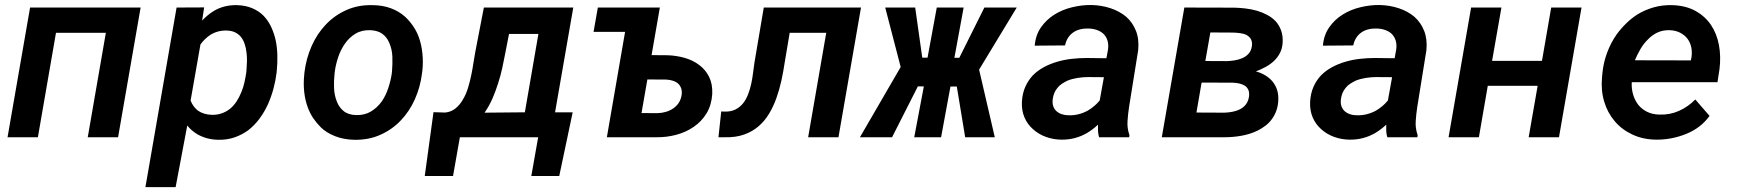

<svg xmlns="http://www.w3.org/2000/svg" viewBox="-20 -559 7083 782"><path d="M460.9 0 552.7 -528.3H102.5L10.7 0H134.3L208 -425.3H411.1L337.4 0Z M1106.4 -262.2 1107.4 -272.9Q1110.4 -302.7 1109.6 -333.7Q1108.9 -364.7 1103 -394Q1096.7 -422.9 1084.7 -448.7Q1072.8 -474.6 1053.7 -494.6Q1034.2 -514.2 1007.3 -525.6Q980.5 -537.1 944.3 -538.1Q917.5 -538.6 893.3 -532.2Q869.1 -525.9 848.1 -512.7Q836.4 -505.4 825 -495.8Q813.5 -486.3 803.2 -475.1L811.5 -528.8L699.2 -528.3L572.3 203.1H695.3L742.7 -47.9Q751.5 -36.6 762 -27.8Q772.5 -19 783.7 -12.2Q802.7 -1.5 823.7 4.2Q844.7 9.8 867.7 10.3Q904.3 11.2 934.8 0.7Q965.3 -9.8 990.7 -28.3Q1016.6 -48.3 1036.9 -75.7Q1057.1 -103 1071.8 -135.3Q1085 -165.5 1093.8 -198Q1102.5 -230.5 1106.4 -262.2ZM983.9 -272.9 982.9 -262.7Q980 -243.7 975.6 -223.6Q971.2 -203.6 963.4 -184.6Q955.1 -163.6 942.9 -145Q930.7 -126.5 914.1 -113.8Q899.9 -103 881.8 -96.9Q863.8 -90.8 842.3 -91.3Q825.7 -91.8 811.5 -96.2Q797.4 -100.6 786.1 -108.4Q776.9 -115.7 769.3 -125.7Q761.7 -135.7 756.3 -149.4L796.4 -377.9Q805.2 -390.1 815.2 -399.7Q825.2 -409.2 835.9 -416.5Q850.6 -425.8 867.2 -430.4Q883.8 -435.1 902.8 -434.6Q922.9 -434.1 936.8 -427.5Q950.7 -420.9 960.4 -409.7Q970.2 -397.9 976.1 -381.1Q981.9 -364.3 983.9 -345.7Q986.3 -327.6 985.8 -308.6Q985.4 -289.6 983.9 -272.9Z M1220.2 -265.6 1219.2 -255.4Q1215.3 -219.2 1219 -184.8Q1222.7 -150.4 1233.9 -120.6Q1242.7 -97.2 1255.6 -77.9Q1268.6 -58.6 1287.1 -40Q1309.1 -18.6 1344 -4.6Q1378.9 9.3 1421.9 10.3Q1480.5 11.7 1528.8 -9.8Q1577.1 -31.2 1612.3 -68.4Q1647.9 -105.5 1669.9 -155Q1691.9 -204.6 1698.7 -259.8L1700.2 -270.5Q1704.1 -306.6 1700.4 -341.6Q1696.8 -376.5 1686 -407.2Q1676.8 -432.1 1662.1 -453.4Q1647.5 -474.6 1628.4 -492.2Q1604.5 -513.2 1571.8 -525.4Q1539.1 -537.6 1497.6 -538.1Q1439 -539.6 1390.9 -518.1Q1342.8 -496.6 1307.6 -459.5Q1271.5 -421.9 1249.3 -371.6Q1227.1 -321.3 1220.2 -265.6ZM1342.3 -255.4 1343.3 -265.6Q1347.2 -295.4 1357.4 -326.2Q1367.7 -356.9 1385.3 -381.8Q1402.8 -406.7 1428.5 -422.1Q1454.1 -437.5 1489.3 -436Q1519 -434.6 1537.4 -421.1Q1555.7 -407.7 1564.9 -385.7Q1577.1 -358.4 1578.1 -327.9Q1579.1 -297.4 1576.7 -270L1575.7 -259.8Q1571.8 -231.9 1561.5 -200.7Q1551.3 -169.4 1534.2 -145Q1516.1 -120.1 1490.5 -104.7Q1464.8 -89.4 1430.2 -90.3Q1397.9 -91.3 1378.9 -107.2Q1359.9 -123 1351.6 -146.5Q1341.8 -170.9 1340.6 -200Q1339.4 -229 1342.3 -255.4Z M1793 -100.6 1745.6 -102.1 1710 157.7H1825.2L1853 0H2171.9L2144 157.7H2257.8L2312.5 -101.6H2240.7L2314.9 -528.3H1950.7L1915.5 -345.7Q1912.1 -327.6 1908.4 -303.5Q1904.8 -279.3 1899.4 -252.9Q1894 -226.6 1886 -200.4Q1877.9 -174.3 1865.2 -153.3Q1853 -131.8 1835.2 -117.4Q1817.4 -103 1793 -100.6ZM2038.6 -345.7 2053.2 -420.9H2172.9L2117.7 -101.6L1953.6 -100.1Q1972.2 -127 1985.4 -157Q1998.5 -187 2008.3 -218.3Q2018.6 -249.5 2025.6 -281.7Q2032.7 -314 2038.6 -345.7Z M2415 -528.3 2397.5 -429.2H2525.9L2451.7 0H2654.3Q2694.8 0.5 2734.4 -10Q2773.9 -20.5 2805.7 -42.5Q2837.4 -64 2857.7 -97.4Q2877.9 -130.9 2880.9 -175.8Q2882.8 -216.3 2868.2 -245.8Q2853.5 -275.4 2827.6 -294.4Q2801.8 -314 2767.8 -323.5Q2733.9 -333 2698.2 -334L2633.8 -334.5L2667.5 -528.3ZM2616.7 -235.4 2694.8 -234.9Q2709 -233.9 2721.2 -230Q2733.4 -226.1 2742.2 -218.3Q2750.5 -210.4 2754.4 -199Q2758.3 -187.5 2756.3 -172.4Q2753.4 -153.8 2744.4 -140.1Q2735.4 -126.5 2721.7 -117.2Q2708 -107.9 2691.7 -103.3Q2675.3 -98.6 2658.2 -98.1L2592.8 -98.6Z M3486.8 -528.3H3090.8L3052.7 -303.2Q3049.8 -284.2 3047.1 -261.7Q3044.4 -239.3 3039.6 -217.3Q3034.7 -195.3 3026.9 -174.8Q3019 -154.3 3006.8 -138.7Q2994.6 -123 2976.3 -113.5Q2958 -104 2932.6 -104.5L2917.5 -105L2906.2 0H2933.1Q2977.1 1 3010.7 -11Q3044.4 -22.9 3069.8 -44.9Q3094.7 -66.4 3112.3 -95.7Q3129.9 -125 3142.1 -159.2Q3154.3 -193.4 3162.4 -230Q3170.4 -266.6 3175.8 -303.2L3196.3 -425.3H3345.2L3271.5 0H3395Z M3877 -206.5 3911.1 0H4031.7L3967.8 -275.4L4121.1 -528.3H3989.3L3887.2 -323.7H3867.2L3904.8 -528.3H3795.4L3757.8 -324.2H3736.3L3707.5 -528.3H3585.4L3648.4 -286.1L3482.4 0H3613.3L3718.3 -207H3742.7L3703.6 0H3813L3851.1 -206.5Z M4456.5 0H4579.1L4580.1 -8.8Q4570.3 -36.6 4572.3 -65.9Q4574.2 -95.2 4578.6 -123.5L4615.7 -354.5Q4620.1 -399.4 4606.7 -433.3Q4593.3 -467.3 4566.9 -490.7Q4540 -513.2 4503.4 -525.4Q4466.8 -537.6 4425.3 -538.6Q4386.7 -539.1 4346.9 -529.5Q4307.1 -520 4274.4 -499.5Q4241.7 -479 4219.7 -447.5Q4197.8 -416 4194.3 -373L4317.9 -374Q4321.3 -391.1 4329.6 -404.3Q4337.9 -417.5 4349.6 -425.8Q4362.3 -435.1 4378.2 -439.2Q4394 -443.4 4412.6 -442.9Q4432.6 -442.4 4448.7 -436.5Q4464.8 -430.7 4475.6 -419.9Q4486.3 -408.7 4491 -392.8Q4495.6 -377 4492.7 -356.4L4486.3 -321.8L4405.3 -322.8Q4375.5 -322.8 4345 -319.3Q4314.5 -315.9 4286.1 -307.6Q4257.3 -299.3 4231.9 -285.6Q4206.5 -272 4187 -252.4Q4168 -232.4 4156 -205.6Q4144 -178.7 4142.1 -143.6Q4140.6 -108.4 4152.8 -80.3Q4165 -52.2 4187.5 -32.7Q4209.5 -12.7 4239.3 -1.7Q4269 9.3 4302.2 9.8Q4331.1 10.3 4357.2 3.4Q4383.3 -3.4 4406.2 -16.6Q4418.5 -23.9 4429.9 -32.5Q4441.4 -41 4452.1 -51.3Q4451.7 -38.1 4452.1 -25.6Q4452.6 -13.2 4456.5 0ZM4333.5 -89.4Q4317.9 -89.4 4304.9 -93.8Q4292 -98.1 4283.2 -106Q4273.9 -114.3 4269.8 -126.5Q4265.6 -138.7 4267.6 -154.8Q4269.5 -169.4 4274.4 -180.7Q4279.3 -191.9 4286.6 -200.7Q4294.4 -210.9 4305.2 -217.8Q4315.9 -224.6 4327.6 -230.5Q4347.2 -238.3 4369.4 -241.7Q4391.6 -245.1 4412.6 -245.1L4476.1 -244.6L4459 -149.9Q4448.7 -137.2 4436.5 -127Q4424.3 -116.7 4411.1 -108.9Q4393.6 -99.1 4373.8 -94Q4354 -88.9 4333.5 -89.4Z M4711.9 0H4962.9Q4998.5 0.5 5035.2 -5.9Q5071.8 -12.2 5102.5 -27.3Q5120.1 -36.1 5135.5 -48.1Q5150.9 -60.1 5161.6 -75.7Q5172.9 -91.3 5179.4 -111.1Q5186 -130.9 5186.5 -154.8Q5187 -176.8 5180.7 -195.1Q5174.3 -213.4 5162.1 -228Q5149.9 -242.2 5132.8 -252.4Q5115.7 -262.7 5095.2 -268.1Q5115.2 -275.9 5134.3 -286.1Q5153.3 -296.4 5168.5 -310.5Q5183.6 -324.7 5193.1 -343Q5202.6 -361.3 5204.1 -385.3Q5205.6 -413.1 5198 -434.3Q5190.4 -455.6 5176.3 -471.7Q5161.6 -487.3 5142.1 -497.8Q5122.6 -508.3 5100.1 -515.1Q5077.6 -521.5 5053.7 -524.4Q5029.8 -527.3 5007.3 -527.8L4803.7 -528.3ZM4874 -222.7 5001 -222.2Q5015.1 -221.7 5028.1 -218.8Q5041 -215.8 5050.8 -209.5Q5060.1 -203.1 5064.7 -192.1Q5069.3 -181.2 5066.9 -164.6Q5064 -146 5054.2 -133.5Q5044.4 -121.1 5030.8 -114.3Q5016.6 -106.9 5000 -103.8Q4983.4 -100.6 4966.8 -100.1L4853 -100.6ZM4889.2 -310.5 4909.7 -426.8 5003.4 -426.3Q5017.6 -425.8 5032.2 -423.8Q5046.9 -421.9 5058.1 -416Q5062 -413.6 5065.9 -410.4Q5069.8 -407.2 5072.3 -403.8Q5076.7 -397.5 5078.6 -389.2Q5080.6 -380.9 5078.6 -369.6Q5075.7 -351.6 5065.2 -340.1Q5054.7 -328.6 5040 -322.3Q5025.4 -315.9 5008.8 -313.2Q4992.2 -310.5 4977.1 -310.1Z M5630.4 0H5752.9L5753.9 -8.8Q5744.1 -36.6 5746.1 -65.9Q5748 -95.2 5752.4 -123.5L5789.6 -354.5Q5793.9 -399.4 5780.5 -433.3Q5767.1 -467.3 5740.7 -490.7Q5713.9 -513.2 5677.2 -525.4Q5640.6 -537.6 5599.1 -538.6Q5560.5 -539.1 5520.8 -529.5Q5481 -520 5448.2 -499.5Q5415.5 -479 5393.6 -447.5Q5371.6 -416 5368.2 -373L5491.7 -374Q5495.1 -391.1 5503.4 -404.3Q5511.7 -417.5 5523.4 -425.8Q5536.1 -435.1 5552 -439.2Q5567.9 -443.4 5586.4 -442.9Q5606.4 -442.4 5622.6 -436.5Q5638.7 -430.7 5649.4 -419.9Q5660.2 -408.7 5664.8 -392.8Q5669.4 -377 5666.5 -356.4L5660.2 -321.8L5579.1 -322.8Q5549.3 -322.8 5518.8 -319.3Q5488.3 -315.9 5460 -307.6Q5431.2 -299.3 5405.8 -285.6Q5380.4 -272 5360.8 -252.4Q5341.8 -232.4 5329.8 -205.6Q5317.9 -178.7 5315.9 -143.6Q5314.5 -108.4 5326.7 -80.3Q5338.9 -52.2 5361.3 -32.7Q5383.3 -12.7 5413.1 -1.7Q5442.9 9.3 5476.1 9.8Q5504.9 10.3 5531 3.4Q5557.1 -3.4 5580.1 -16.6Q5592.3 -23.9 5603.8 -32.5Q5615.2 -41 5626 -51.3Q5625.5 -38.1 5626 -25.6Q5626.5 -13.2 5630.4 0ZM5507.3 -89.4Q5491.7 -89.4 5478.8 -93.8Q5465.8 -98.1 5457 -106Q5447.8 -114.3 5443.6 -126.5Q5439.5 -138.7 5441.4 -154.8Q5443.4 -169.4 5448.2 -180.7Q5453.1 -191.9 5460.4 -200.7Q5468.3 -210.9 5479 -217.8Q5489.7 -224.6 5501.5 -230.5Q5521 -238.3 5543.2 -241.7Q5565.4 -245.1 5586.4 -245.1L5649.9 -244.6L5632.8 -149.9Q5622.6 -137.2 5610.4 -127Q5598.1 -116.7 5585 -108.9Q5567.4 -99.1 5547.6 -94Q5527.8 -88.9 5507.3 -89.4Z M6329.6 0 6421.4 -528.3H6297.9L6260.3 -311H6057.1L6095.2 -528.3H5971.7L5879.9 0H6003.4L6039.6 -209.5H6242.7L6206.1 0Z M6726.1 9.8Q6788.6 10.3 6847.9 -13.7Q6907.2 -37.6 6942.9 -86.9L6884.8 -153.8Q6855.5 -124 6818.4 -107.4Q6781.2 -90.8 6738.8 -92.3Q6710.4 -92.8 6688.7 -103.5Q6667 -114.3 6652.8 -131.8Q6638.7 -149.9 6631.6 -173.6Q6624.5 -197.3 6626 -224.1H6975.1L6983.4 -277.8Q6989.7 -328.6 6981.2 -375Q6972.7 -421.4 6948.7 -457.5Q6924.3 -493.2 6884.8 -514.9Q6845.2 -536.6 6790 -538.1Q6751 -539.1 6715.6 -529.1Q6680.2 -519 6650.4 -501Q6625.5 -485.4 6603.8 -464.1Q6582 -442.9 6564.5 -418.9Q6541 -385.3 6526.1 -345.7Q6511.2 -306.2 6506.8 -264.2L6504.9 -244.1Q6500 -190.9 6513.7 -145.3Q6527.3 -99.6 6556.6 -65.4Q6585.4 -31.2 6628.7 -11Q6671.9 9.3 6726.1 9.8ZM6781.2 -436Q6804.7 -435.1 6822.5 -426Q6840.3 -417 6852.1 -402.3Q6863.8 -387.2 6868.2 -367.2Q6872.6 -347.2 6869.1 -324.7L6866.7 -313L6638.7 -313.5Q6648.4 -336.4 6661.1 -358.6Q6673.8 -380.9 6691.9 -398.4Q6709 -416.5 6731.2 -426.8Q6753.4 -437 6781.2 -436Z"/></svg>

Font: Roboto Mono SemiBold
Style: Italic
Weight: 600
Italic angle: -10°
Monospace: yes
Designer: Google
Version: Version 3.000